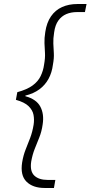

<svg xmlns="http://www.w3.org/2000/svg" viewBox="-20 -816 450 954"><path d="M202 118Q143 118 111.5 86.5Q80 55 90 -9Q96 -45 107.5 -73.5Q119 -102 130 -131Q141 -160 147 -196Q151 -222 146.5 -245.5Q142 -269 122 -288.5Q102 -308 59 -320L66 -358Q114 -371 141.5 -391Q169 -411 182 -438Q195 -465 199 -495Q205 -528 203.5 -552.5Q202 -577 201 -601.5Q200 -626 205 -657Q212 -704 233.5 -735Q255 -766 288.5 -781Q322 -796 364 -796H410L402 -756H363Q333 -756 309.5 -746Q286 -736 270 -714Q254 -692 249 -655Q244 -624 245 -600Q246 -576 247.5 -551.5Q249 -527 243 -495Q238 -455 221 -424Q204 -393 175.5 -372Q147 -351 106 -341V-338Q161 -323 180.5 -286Q200 -249 192 -198Q187 -162 175 -132.5Q163 -103 152 -75Q141 -47 135 -13Q128 35 150.5 56.5Q173 78 217 78H255L248 118Z"/></svg>

Font: DM Sans 36pt ExtraLight
Style: Italic
Weight: 250
Italic angle: -10°
Designer: Colophon Foundry, Jonny Pinhorn
Foundry: Colophon Foundry
Version: Version 4.004;gftools[0.9.30]